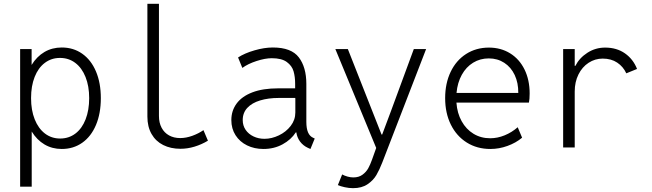

<svg xmlns="http://www.w3.org/2000/svg" viewBox="-20 -772 3415 1005"><path d="M85.4 -515.1H145.5V-432.1Q172.4 -476.1 212.6 -499.8Q252.9 -523.4 303.2 -523.4Q364.3 -523.4 410.6 -490.7Q457 -458 482.4 -397.9Q507.8 -337.9 507.8 -258.3Q507.8 -178.2 482.4 -117.9Q457 -57.6 410.6 -24.9Q364.3 7.8 303.2 7.8Q252.9 7.8 212.9 -15.9Q172.9 -39.6 146 -83.5V205.1H85.4ZM446.8 -258.3Q446.8 -321.3 427.7 -368.9Q408.7 -416.5 374.3 -442.6Q339.8 -468.8 293.9 -468.8Q249 -468.8 214.6 -442.9Q180.2 -417 161.4 -369.4Q142.6 -321.8 142.6 -258.3Q142.6 -195.3 161.6 -147.5Q180.7 -99.6 215.1 -73.2Q249.5 -46.9 294.9 -46.9Q340.3 -46.9 374.8 -73Q409.2 -99.1 428 -147.2Q446.8 -195.3 446.8 -258.3Z M751.5 -161.6V-752H812V-165Q812 -129.4 825.9 -103.3Q839.8 -77.1 865 -63.2Q890.1 -49.3 923.3 -49.3Q953.6 -49.3 986.3 -61Q1019 -72.8 1044.9 -90.8L1068.4 -35.6Q1035.2 -15.6 998.3 -4.4Q961.4 6.8 924.3 6.8Q873.5 6.8 834.2 -12.9Q794.9 -32.7 773.2 -70.8Q751.5 -108.9 751.5 -161.6Z M1190.9 -143.6Q1190.9 -192.4 1218.5 -230Q1246.1 -267.6 1301 -288.6Q1356 -309.6 1436 -309.6H1524.9V-333.5Q1524.9 -370.1 1516.6 -398.9Q1508.3 -427.7 1481.2 -447.5Q1454.1 -467.3 1402.8 -467.3Q1367.7 -467.3 1322.8 -452.6Q1277.8 -438 1248.5 -416.5L1226.1 -471.2Q1260.7 -493.7 1312.3 -508.5Q1363.8 -523.4 1408.2 -523.4Q1504.9 -523.4 1544.2 -471.7Q1583.5 -419.9 1583.5 -333V-134.3Q1583.5 -99.6 1592.5 -78.9Q1601.6 -58.1 1620.1 -50.3L1627.4 -46.9L1605 7.8L1591.8 2Q1566.4 -9.8 1550.5 -31.2Q1534.7 -52.7 1531.2 -79.1H1528.3Q1503.9 -41 1459.2 -16.6Q1414.6 7.8 1358.9 7.8Q1311.5 7.8 1273.2 -11Q1234.9 -29.8 1212.9 -64.2Q1190.9 -98.6 1190.9 -143.6ZM1364.3 -45.4Q1402.3 -45.4 1439.9 -63.5Q1477.5 -81.5 1501.7 -113Q1525.9 -144.5 1525.9 -183.1V-253.9L1525.4 -259.3H1439Q1384.3 -259.3 1341.6 -246.3Q1298.8 -233.4 1274.7 -207.5Q1250.5 -181.6 1250.5 -143.6Q1250.5 -114.7 1265.6 -92.5Q1280.8 -70.3 1306.9 -57.9Q1333 -45.4 1364.3 -45.4Z M1748.5 196.8 1771 141.1Q1783.2 147.9 1799.1 152.3Q1814.9 156.7 1829.6 156.7Q1858.4 156.7 1877.7 142.3Q1897 127.9 1907.5 108.9Q1918 89.8 1927.2 64L1949.2 2.4L1735.4 -515.1H1800.8L1977.1 -67.9H1980.5L2026.4 -190.4L2146 -515.1H2210.4L1981.4 77.6Q1966.3 116.7 1950 144.5Q1933.6 172.4 1903.6 192.6Q1873.5 212.9 1828.1 212.9Q1807.1 212.9 1784.7 208Q1762.2 203.1 1748.5 196.8Z M2310.1 -258.3Q2310.1 -335.9 2338.9 -396Q2367.7 -456.1 2419.9 -489.5Q2472.2 -522.9 2539.1 -522.9Q2601.6 -522.9 2650.1 -492.9Q2698.7 -462.9 2725.6 -408.2Q2752.4 -353.5 2752.4 -282.7Q2752.4 -252.4 2748.5 -234.9H2369.1Q2373 -179.7 2396.5 -137.5Q2419.9 -95.2 2458.5 -71.8Q2497.1 -48.3 2545.9 -48.3Q2584 -48.3 2621.6 -63.7Q2659.2 -79.1 2689.9 -106L2712.9 -51.3Q2680.2 -23.9 2636.2 -8.1Q2592.3 7.8 2546.9 7.8Q2477.1 7.8 2423.3 -25.9Q2369.6 -59.6 2339.8 -119.9Q2310.1 -180.2 2310.1 -258.3ZM2692.9 -285.6Q2693.4 -338.4 2674.1 -379.4Q2654.8 -420.4 2619.4 -443.4Q2584 -466.3 2538.6 -466.3Q2493.2 -466.3 2456.5 -443.8Q2419.9 -421.4 2397.2 -380.4Q2374.5 -339.4 2369.6 -285.6Z M2927.7 -515.1H2988.3V-427.2H2991.7Q3012.7 -468.8 3054.7 -495.8Q3096.7 -522.9 3147.5 -522.9Q3208 -522.9 3251.2 -492.7Q3294.4 -462.4 3314.5 -411.1L3258.3 -388.2Q3242.2 -423.3 3210.7 -444.3Q3179.2 -465.3 3134.8 -465.3Q3094.7 -465.3 3061 -443.4Q3027.3 -421.4 3007.8 -382.1Q2988.3 -342.8 2988.3 -293V0H2927.7Z"/></svg>

Font: Reddit Mono Light
Style: Regular
Weight: 300
Monospace: yes
Designer: Stephen Hutchings
Foundry: Reddit
Version: Version 1.011